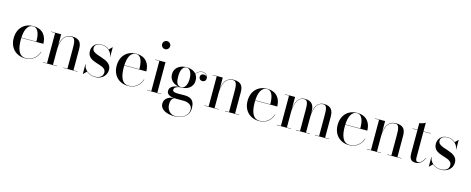

<svg xmlns="http://www.w3.org/2000/svg" viewBox="-42 -1634 6785 2768"><g transform="rotate(15 3350.0 -250.0)"><path d="M484.5 -141H479.5C454.5 -60 388.5 4.5 286.5 4.5C178.5 4.5 153 -116 153 -230C153 -240 153 -250.5 153.5 -260.5H482.5C482.5 -369.5 425 -470 277 -470C146 -470 48 -380 48 -230C48 -80 149.5 10 280 10C391 10 458.5 -55 484.5 -141ZM277 -465.5C365 -465.5 377.5 -341.5 376.5 -265H153.5C158.5 -367.5 188.5 -465.5 277 -465.5Z M544.5 -4.5V0H755.5V-4.5H695V-223C695 -312 712 -463 850 -463C905.5 -463 910.5 -391.5 910.5 -307.5V-4.5H850V0H1061.5V-4.5H1000.5V-319C1000.5 -406 975.5 -470 859 -470C739.5 -470 704.5 -377 695 -291V-460H544.5V-455.5H606V-4.5Z M1149 10 1195 -36.5C1228 -8 1274 10 1324 10C1420.5 10 1494 -52.5 1494 -141.5C1494 -318 1197 -271 1197 -389.5C1197 -437.5 1241 -464.5 1297.5 -464.5C1390 -464.5 1456.5 -394 1457.5 -330H1462V-470H1457.5L1414 -426C1385 -451.5 1344.5 -469 1296.5 -469C1201.5 -469 1157 -399.5 1157 -335.5C1157 -151 1439 -216 1439 -89C1439 -20 1377.5 4.5 1318 4.5C1233 4.5 1152.5 -57 1149.5 -131H1144.5V10Z M2021.5 -141H2016.5C1991.5 -60 1925.5 4.5 1823.5 4.5C1715.5 4.5 1690 -116 1690 -230C1690 -240 1690 -250.5 1690.5 -260.5H2019.5C2019.5 -369.5 1962 -470 1814 -470C1683 -470 1585 -380 1585 -230C1585 -80 1686.5 10 1817 10C1928 10 1995.5 -55 2021.5 -141ZM1814 -465.5C1902 -465.5 1914.5 -341.5 1913.5 -265H1690.5C1695.5 -367.5 1725.5 -465.5 1814 -465.5Z M2137.5 -700C2137.5 -667 2164.5 -640 2197.5 -640C2230.5 -640 2257.5 -667 2257.5 -700C2257.5 -733 2230.5 -760 2197.5 -760C2164.5 -760 2137.5 -733 2137.5 -700ZM2101 -4.5V0H2312.5V-4.5H2252V-460H2101V-455.5H2162V-4.5Z M2394 -71.5C2394 -24.5 2434 0 2499 7C2451.5 9.5 2362 38.5 2362 125C2362 219.5 2463.5 260 2579 260C2691.5 260 2791.5 201.5 2791.5 82C2791.5 -53.5 2711 -70.5 2636 -70.5C2607.5 -70.5 2594 -69.5 2559 -69.5C2504.5 -69.5 2462.5 -71.5 2462.5 -106C2462.5 -145.5 2514.5 -164 2556.5 -166.5C2560 -166.5 2563 -166.5 2566 -166.5C2647 -166.5 2740 -207.5 2740 -318C2740 -356 2729.5 -386 2711.5 -408.5C2739 -447.5 2778.5 -460.5 2808 -460.5C2846 -460.5 2870 -437.5 2878.5 -411.5C2868.5 -424.5 2850.5 -431.5 2833.5 -431.5C2809.5 -431.5 2783 -418.5 2783 -385C2783 -352 2808.5 -334.5 2833.5 -334.5C2858.5 -334.5 2886.5 -347 2886.5 -389.5C2886.5 -427.5 2856.5 -465 2807.5 -465C2779.5 -465 2738 -452 2709 -412C2674.5 -453 2618 -469.5 2566 -469.5C2485 -469.5 2387 -428.5 2387 -318C2387 -223.5 2459 -180 2530.5 -169C2453.5 -162 2394 -131.5 2394 -71.5ZM2482 -318C2482 -392 2507 -465 2566 -465C2625 -465 2650.5 -392 2650.5 -318C2650.5 -244 2625 -171 2566 -171C2487 -171 2482 -244 2482 -318ZM2459 114.5C2459 67.5 2464.5 34.5 2507.5 7.5C2519 8.5 2530.5 9 2542.5 9H2652.5C2717.5 9 2779 43 2779 106C2779 193 2695 254.5 2590 254.5C2499 254.5 2459 178 2459 114.5Z M2956.5 -4.5V0H3167.5V-4.5H3107V-223C3107 -312 3124 -463 3262 -463C3317.5 -463 3322.5 -391.5 3322.5 -307.5V-4.5H3262V0H3473.5V-4.5H3412.5V-319C3412.5 -406 3387.5 -470 3271 -470C3151.5 -470 3116.5 -377 3107 -291V-460H2956.5V-455.5H3018V-4.5Z M3975.5 -141H3970.5C3945.5 -60 3879.5 4.5 3777.5 4.5C3669.5 4.5 3644 -116 3644 -230C3644 -240 3644 -250.5 3644.5 -260.5H3973.5C3973.5 -369.5 3916 -470 3768 -470C3637 -470 3539 -380 3539 -230C3539 -80 3640.5 10 3771 10C3882 10 3949.5 -55 3975.5 -141ZM3768 -465.5C3856 -465.5 3868.5 -341.5 3867.5 -265H3644.5C3649.5 -367.5 3679.5 -465.5 3768 -465.5Z M4035.5 -4.5V0H4246.5V-4.5H4186V-223.5C4186 -311.5 4206.5 -463 4325.5 -463C4381 -463 4382 -392 4382 -308V-4.5H4321V0H4532V-4.5H4471.5V-223.5C4471.5 -311.5 4490.5 -463 4610 -463C4665.5 -463 4666.5 -392 4666.5 -308V-4.5H4605.5V0H4817V-4.5H4756.5V-319C4756.5 -406 4724 -470 4620 -470C4513.5 -470 4481 -376 4471.5 -290V-319C4471.5 -406 4440 -470 4335.5 -470C4228.5 -470 4195.5 -373.5 4186 -286.5V-460H4035.5V-455.5H4097V-4.5Z M5319.5 -141H5314.5C5289.5 -60 5223.5 4.5 5121.5 4.5C5013.5 4.5 4988 -116 4988 -230C4988 -240 4988 -250.5 4988.5 -260.5H5317.5C5317.5 -369.5 5260 -470 5112 -470C4981 -470 4883 -380 4883 -230C4883 -80 4984.5 10 5115 10C5226 10 5293.5 -55 5319.5 -141ZM5112 -465.5C5200 -465.5 5212.5 -341.5 5211.5 -265H4988.5C4993.5 -367.5 5023.5 -465.5 5112 -465.5Z M5379.5 -4.5V0H5590.5V-4.5H5530V-223C5530 -312 5547 -463 5685 -463C5740.5 -463 5745.5 -391.5 5745.5 -307.5V-4.5H5685V0H5896.5V-4.5H5835.5V-319C5835.5 -406 5810.5 -470 5694 -470C5574.5 -470 5539.5 -377 5530 -291V-460H5379.5V-455.5H5441V-4.5Z M6240.5 -99.5 6236.5 -101C6217 -54 6178.5 -11.5 6141.5 -11.5C6114 -11.5 6103 -24.5 6103 -74.5V-455.5H6210V-460H6103V-590C6083 -575 6043.5 -560 6013.5 -560V-460H5941V-455.5H6013.5V-111C6013.5 -56 6023 7 6105 7C6166.5 7 6216 -37 6240.5 -99.5Z M6312.5 10 6358.5 -36.5C6391.5 -8 6437.5 10 6487.5 10C6584 10 6657.5 -52.5 6657.5 -141.5C6657.5 -318 6360.5 -271 6360.5 -389.5C6360.5 -437.5 6404.5 -464.5 6461 -464.5C6553.5 -464.5 6620 -394 6621 -330H6625.5V-470H6621L6577.5 -426C6548.5 -451.5 6508 -469 6460 -469C6365 -469 6320.5 -399.5 6320.5 -335.5C6320.5 -151 6602.5 -216 6602.5 -89C6602.5 -20 6541 4.5 6481.5 4.5C6396.5 4.5 6316 -57 6313 -131H6308V10Z"/></g></svg>

Font: Bodoni* 36pt
Style: Regular
Weight: 400
Version: Version 2.3